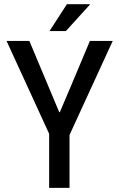

<svg xmlns="http://www.w3.org/2000/svg" viewBox="-20 -909 577 929"><path d="M266.6 -366.2Q267.6 -366.2 269.5 -366.2Q306.6 -452.1 415 -710.9Q443.4 -710.9 525.4 -710.9Q472.7 -597.7 316.4 -255.9Q316.4 -192.4 316.4 0Q292 0 217.8 0Q217.8 -65.4 217.8 -261.7Q166 -374 11.7 -710.9Q39.1 -710.9 122.1 -710.9Q158.2 -625 266.6 -366.2ZM303.7 -888.7Q331.1 -888.7 414.1 -888.7Q414.1 -887.7 415 -886.7Q385.7 -854.5 298.8 -758.8Q279.3 -758.8 219.7 -758.8Q240.2 -791 303.7 -888.7Z"/></svg>

Font: Noto Sans Hebrew DECATHLON 
Style: Regular
Weight: 400
Designer: Monotype Design team
Version: Version 1.03 uh